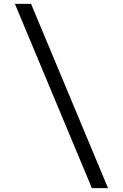

<svg xmlns="http://www.w3.org/2000/svg" viewBox="-20 -810 640 1000"><path d="M141.8 -790H57.6L458.6 170H542.8Z"/></svg>

Font: CommitMonoV142 ExtLt
Style: Regular
Weight: 200
Monospace: yes
Designer: Eigil Nikolajsen
Foundry: Eigil Nikolajsen
Version: Version 1.142